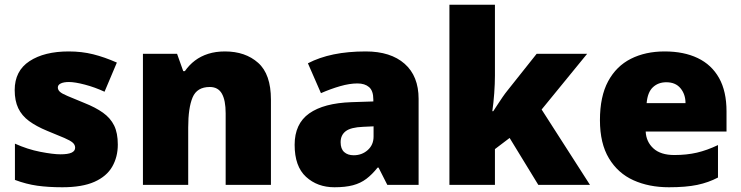

<svg xmlns="http://www.w3.org/2000/svg" viewBox="-20 -780 3127 810"><path d="M243 10Q184 10 137.5 3.5Q91 -3 43 -21V-174Q96 -150 150 -139.5Q204 -129 235 -129Q267 -129 282 -136Q297 -143 297 -157Q297 -169 287 -178Q277 -187 251.5 -198Q226 -209 179 -228Q133 -247 102.5 -269.5Q72 -292 57 -323.5Q42 -355 42 -400Q42 -481 104.5 -522Q167 -563 270 -563Q325 -563 373 -551Q421 -539 473 -516L421 -393Q380 -412 338 -423Q296 -434 271 -434Q249 -434 236.5 -428Q224 -422 224 -411Q224 -401 232.5 -393Q241 -385 265 -375Q289 -365 335 -346Q383 -327 414.5 -304.5Q446 -282 461.5 -250.5Q477 -219 477 -170Q477 -118 453.5 -77Q430 -36 378.5 -13Q327 10 243 10Z M583 0V-553H727L753 -480H760Q778 -506 802.5 -524.5Q827 -543 858.5 -553Q890 -563 929 -563Q1015 -563 1069 -515Q1123 -467 1123 -360V0H932V-302Q932 -357 916 -385Q900 -413 865 -413Q811 -413 792.5 -369Q774 -325 774 -242V0Z M1391 10Q1319 10 1271 -34Q1223 -78 1223 -169Q1223 -258 1284.5 -301.5Q1346 -345 1463 -349L1555 -352V-360Q1555 -397 1537 -412.5Q1519 -428 1488 -428Q1455 -428 1415 -416.5Q1375 -405 1334 -387L1279 -513Q1327 -538 1387.5 -550.5Q1448 -563 1523 -563Q1628 -563 1687 -511Q1746 -459 1746 -363V0H1614L1577 -73H1573Q1550 -44 1525.5 -25.5Q1501 -7 1469 1.5Q1437 10 1391 10ZM1472 -125Q1507 -125 1531.5 -147Q1556 -169 1556 -204V-247L1512 -245Q1460 -243 1438.5 -226.5Q1417 -210 1417 -180Q1417 -152 1432 -138.5Q1447 -125 1472 -125Z M1876 0V-760H2068V-461Q2068 -427 2065 -386Q2062 -345 2057 -311H2061Q2069 -323 2079 -338.5Q2089 -354 2100 -370Q2111 -386 2120 -397L2244 -553H2457L2265 -318L2469 0H2251L2130 -198L2068 -151V0Z M2802 10Q2718 10 2652.5 -19.5Q2587 -49 2549 -112Q2511 -175 2511 -273Q2511 -373 2545.5 -437Q2580 -501 2641.5 -532Q2703 -563 2784 -563Q2865 -563 2923.5 -535Q2982 -507 3013.5 -451Q3045 -395 3045 -310V-225H2704Q2706 -182 2736.5 -154Q2767 -126 2825 -126Q2877 -126 2920 -136Q2963 -146 3009 -168V-31Q2969 -10 2921.5 0Q2874 10 2802 10ZM2708 -345H2872Q2872 -382 2851 -407.5Q2830 -433 2791 -433Q2757 -433 2734.5 -412Q2712 -391 2708 -345Z"/></svg>

Font: Noto Sans Symbols Black
Style: Regular
Weight: 900
Version: Version 2.002